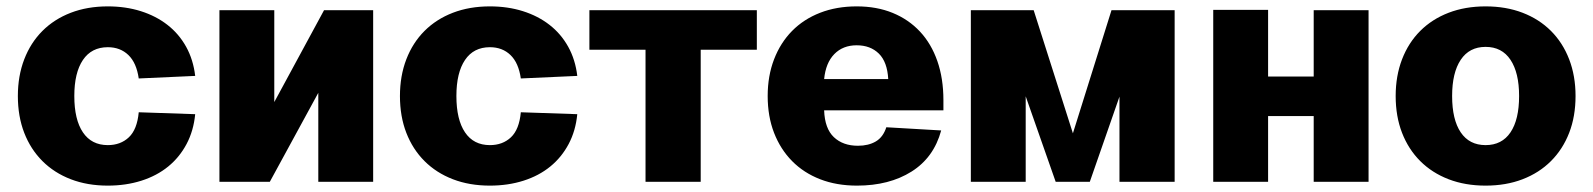

<svg xmlns="http://www.w3.org/2000/svg" viewBox="-20 -570 4996 602"><path d="M318 12Q254 12 202 -8Q150 -28 113 -65Q76 -102 56 -153.5Q36 -205 36 -269Q36 -332 56 -384Q76 -436 113 -473Q150 -510 202 -530Q254 -550 318 -550Q374 -550 421.5 -535Q469 -520 505 -492Q541 -464 563.5 -423.5Q586 -383 592 -332L415 -324Q408 -373 382.5 -397.5Q357 -422 318 -422Q267 -422 240 -382Q213 -342 213 -269Q213 -195 240 -155Q267 -115 318 -115Q358 -115 384 -139.5Q410 -164 415 -218L592 -212Q587 -160 565 -118.5Q543 -77 507.5 -48Q472 -19 423.5 -3.5Q375 12 318 12Z M668 0V-538H840V-250L996 -538H1150V0H978V-279L826 0Z M1516 12Q1452 12 1400 -8Q1348 -28 1311 -65Q1274 -102 1254 -153.5Q1234 -205 1234 -269Q1234 -332 1254 -384Q1274 -436 1311 -473Q1348 -510 1400 -530Q1452 -550 1516 -550Q1572 -550 1619.5 -535Q1667 -520 1703 -492Q1739 -464 1761.5 -423.5Q1784 -383 1790 -332L1613 -324Q1606 -373 1580.5 -397.5Q1555 -422 1516 -422Q1465 -422 1438 -382Q1411 -342 1411 -269Q1411 -195 1438 -155Q1465 -115 1516 -115Q1556 -115 1582 -139.5Q1608 -164 1613 -218L1790 -212Q1785 -160 1763 -118.5Q1741 -77 1705.5 -48Q1670 -19 1621.5 -3.5Q1573 12 1516 12Z M2004 0V-414H1828V-538H2353V-414H2177V0Z M2667 12Q2603 12 2551.5 -8Q2500 -28 2463.5 -65Q2427 -102 2407 -153.5Q2387 -205 2387 -269Q2387 -332 2407 -384Q2427 -436 2463.5 -473Q2500 -510 2551.5 -530Q2603 -550 2666 -550Q2729 -550 2779 -529.5Q2829 -509 2864.5 -471Q2900 -433 2919 -378.5Q2938 -324 2938 -256V-224H2564Q2566 -167 2594.5 -140Q2623 -113 2670 -113Q2703 -113 2726 -126.5Q2749 -140 2759 -171L2931 -161Q2908 -76 2838 -32Q2768 12 2667 12ZM2765 -322Q2762 -376 2735.5 -402Q2709 -428 2666 -428Q2623 -428 2596 -400.5Q2569 -373 2564 -322Z M3024 0V-538H3221L3344 -152L3465 -538H3663V0H3490V-267L3397 0H3290L3196 -268V0Z M3784 0V-539H3956V-330H4099V-538H4271V0H4099V-206H3956V0Z M4638 12Q4574 12 4522 -8Q4470 -28 4433 -65Q4396 -102 4376 -153.5Q4356 -205 4356 -269Q4356 -332 4376 -384Q4396 -436 4433 -473Q4470 -510 4522 -530Q4574 -550 4638 -550Q4702 -550 4754 -530Q4806 -510 4843 -473Q4880 -436 4900 -384Q4920 -332 4920 -269Q4920 -205 4900 -153.5Q4880 -102 4843 -65Q4806 -28 4754 -8Q4702 12 4638 12ZM4638 -115Q4689 -115 4716 -155Q4743 -195 4743 -269Q4743 -342 4716 -382.5Q4689 -423 4638 -423Q4587 -423 4560 -382.5Q4533 -342 4533 -269Q4533 -195 4560 -155Q4587 -115 4638 -115Z"/></svg>

Font: Geist ExtBd
Style: Regular
Weight: 400
Designer: Basement.studio, Andrés Briganti, Mateo Zaragoza
Foundry: Basement.studio, Vercel, Andrés Briganti, Guido Ferreyra, Mateo Zaragoza
Version: Version 1.401